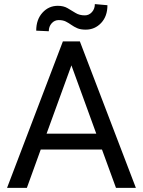

<svg xmlns="http://www.w3.org/2000/svg" viewBox="-20 -912 692 932"><path d="M543 0 475.1 -186H177.7L110.4 0H14.2L285.2 -710.9H367.7L639.6 0ZM206.1 -263.2H447.3L326.7 -594.7ZM440.4 -892.1 501.5 -886.7Q501.5 -833 470.9 -800.5Q440.4 -768.1 396 -768.1Q371.1 -768.1 355 -775.1Q338.9 -782.2 326.2 -791.3Q313.5 -800.3 299.6 -807.4Q285.6 -814.5 265.1 -814.5Q244.6 -814.5 230.7 -798.8Q216.8 -783.2 216.8 -760.3L155.8 -763.2Q155.8 -816.9 186 -850.3Q216.3 -883.8 260.7 -883.8Q288.6 -883.8 308.1 -872.3Q327.6 -860.8 346.7 -849.1Q365.7 -837.4 391.6 -837.4Q412.1 -837.4 426.3 -853.3Q440.4 -869.1 440.4 -892.1Z"/></svg>

Font: Vazirmatn RD UI FD
Style: Regular
Weight: 400
Designer: Saber Rastikerdar
Foundry: Saber Rastikerdar
Version: Version 33.003